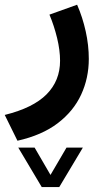

<svg xmlns="http://www.w3.org/2000/svg" viewBox="-53 -321 420 803"><path d="M121.6 461.4 23.4 296.4H91.8L158.2 410.6L225.1 296.4H293.5L194.8 461.4ZM269.5 -301.3Q292.5 -248.5 305.4 -190.2Q318.4 -131.8 318.4 -74.7Q318.4 5.4 286.4 74.7Q254.4 144 188.5 194.3Q122.6 244.6 20 267.6L-33.2 159.7Q85.4 130.4 141.8 73.5Q198.2 16.6 198.2 -66.9Q198.2 -110.8 185.8 -162.1Q173.3 -213.4 153.8 -259.8Z"/></svg>

Font: Vazir WOL-UI
Style: Bold-WOL-UI
Weight: 700
Designer: Saber Rastikerdar
Foundry: Saber Rastikerdar
Version: Version 30.1.0